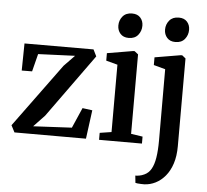

<svg xmlns="http://www.w3.org/2000/svg" viewBox="-64 -841 1244 1153"><g transform="rotate(5 558.0 -265.0)"><path d="M366.5 -490 144.5 -481 117.5 -374.5 55 -374 57.5 -537.5 473.5 -538 493.5 -497.5 219 -116.5 152.5 -46.5 385 -58.5 438.5 -181 498 -173 475 0H44L22.5 -41.5L302.5 -424Z M554 0V-42L624.5 -53V-459L555.5 -477.5V-522.5L712 -549H720.5L742.5 -531.5V-52.5L812.5 -42V0ZM677 -625Q645 -625 627.2 -645Q609.5 -665 609.5 -694Q609.5 -726 629.2 -749.5Q649 -773 685.5 -773H686.5Q718.5 -773 736 -753.5Q753.5 -734 753.5 -705Q753.5 -673 734 -649Q714.5 -625 678 -625Z M848 242.5Q839 242.5 827.8 242.2Q816.5 242 807 240.8Q797.5 239.5 794 238.5L789.5 195Q797 195.5 812.5 193Q828 190.5 843.5 183Q869 171.5 884.2 144.8Q899.5 118 906.2 75Q913 32 913 -27.5L912.5 -457L842.5 -476V-522.5L999 -549H1007.5L1028.5 -532V-3.5Q1028.5 56.5 1013.8 101.8Q999 147 973.2 177.8Q947.5 208.5 915.2 224.8Q883 241 848 242.5ZM958.5 -625Q926.5 -625 908.8 -645Q891 -665 891 -694Q891 -726 910.8 -749.5Q930.5 -773 967 -773H968Q1000 -773 1017.5 -753.5Q1035 -734 1035 -705Q1035 -673 1015.5 -649Q996 -625 959.5 -625Z"/></g></svg>

Font: Merriweather 60pt SemiBold
Style: Regular
Weight: 600
Version: Version 2.100